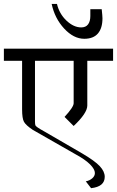

<svg xmlns="http://www.w3.org/2000/svg" viewBox="-20 -817 602 989"><path d="M562.5 -566.4V-503.9H429.7V-273.4Q429.7 -234.4 359.4 -168L312.5 -214.8Q359.4 -265.6 359.4 -285.2V-503.9H160.2V-191.4Q160.2 -179.7 162.1 -171.9Q164.1 -164.1 207 -140.6L402.3 -27.3Q468.8 11.7 494.1 39.1Q519.5 66.4 519.5 93.8Q519.5 144.5 449.2 152.3L421.9 117.2Q441.4 113.3 455.1 101.6Q468.8 89.8 468.8 74.2Q468.8 54.7 443.4 29.3Q418 3.9 367.2 -23.4L148.4 -148.4Q113.3 -171.9 103.5 -189.5Q93.8 -207 93.8 -253.9V-503.9H0V-566.4ZM445.3 -769.5H503.9Q507.8 -734.4 507.8 -722.7Q507.8 -671.9 484.4 -644.5Q460.9 -617.2 414.1 -617.2Q359.4 -617.2 310.5 -669.9Q261.7 -722.7 246.1 -796.9H273.4Q285.2 -746.1 322.3 -710.9Q359.4 -675.8 398.4 -675.8Q421.9 -675.8 433.6 -691.4Q445.3 -707 445.3 -734.4Q445.3 -746.1 445.3 -769.5Z"/></svg>

Font: 和音 by 宁静之雨，公众号njzyshare
Style: Regular
Weight: 400
Designer: Steve Matteson
Foundry: Ascender Corporation
Version: Version 6.00;June 8, 2018;FontCreator 11.0.0.2388 32-bit